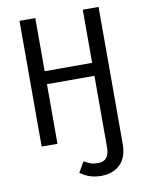

<svg xmlns="http://www.w3.org/2000/svg" viewBox="-99 -776 812 1062"><g transform="rotate(-10 307.5 -244.5)"><path d="M441 -706.2H529.7V62.1Q529.7 137.9 490 177.4Q450.3 216.9 381 216.9Q316.4 216.9 265.6 179L299.5 120Q320 132.8 336.7 138.5Q353.3 144.1 377.4 144.1Q441 144.1 441 67.2V-334.9H174.4V0H85.6V-706.2H174.4V-407.7H441Z"/></g></svg>

Font: Fira Code
Style: Regular
Weight: 400
Designer: Carrois Corporate, Edenspiekermann AG, Nikita Prokopov
Foundry: Carrois Corporate, Edenspiekermann AG, Nikita Prokopov
Version: Version 5.002